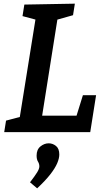

<svg xmlns="http://www.w3.org/2000/svg" viewBox="-20 -722 581 1049"><path d="M433 -202H505L473 0H3L13 -63L104 -87L86 -69L176 -630L189 -611L103 -634L113 -697L389 -702L379 -639L280 -611L296 -631L206 -63L193 -90H414L392 -70ZM183 307 144 274Q171 239 183 219.5Q195 200 195 187Q195 173 187.5 161Q180 149 180 128Q180 95 201 78Q222 61 246 61Q268 61 286 75.5Q304 90 304 122Q304 143 292.5 170Q281 197 254.5 231Q228 265 183 307Z"/></svg>

Font: Bitter Thin SemiBold
Style: Italic
Weight: 600
Italic angle: -9°
Version: Version 2.002